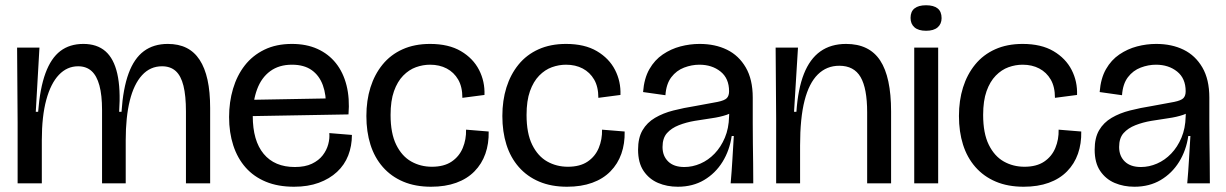

<svg xmlns="http://www.w3.org/2000/svg" viewBox="-20 -697 4660 730"><path d="M47 0V-230L45 -516H130L116 -272H125Q132 -362 153 -419Q174 -476 209.5 -503Q245 -530 297 -530Q349 -530 381 -502Q413 -474 426 -416.5Q439 -359 433 -272H442Q448 -361 469 -418Q490 -475 527 -502.5Q564 -530 618 -530Q659 -530 689 -515Q719 -500 739 -469.5Q759 -439 769 -393.5Q779 -348 779 -286V0H687V-273Q687 -333 677.5 -371Q668 -409 648 -427Q628 -445 596 -445Q551 -445 520 -411Q489 -377 473.5 -314.5Q458 -252 458 -164V0H368V-279Q368 -335 358 -372Q348 -409 328 -427Q308 -445 277 -445Q235 -445 204 -412.5Q173 -380 156 -317.5Q139 -255 139 -164V0Z M1098 13Q1037 13 991 -6Q945 -25 914 -60Q883 -95 867 -144Q851 -193 851 -252Q851 -309 866 -359.5Q881 -410 910.5 -448Q940 -486 985 -508Q1030 -530 1090 -530Q1145 -530 1187 -511Q1229 -492 1257 -457Q1285 -422 1297.5 -372.5Q1310 -323 1305 -262L907 -255V-317L1238 -323L1219 -287Q1221 -336 1207.5 -373Q1194 -410 1165 -430.5Q1136 -451 1090 -451Q1041 -451 1007.5 -426.5Q974 -402 957.5 -357.5Q941 -313 941 -256Q941 -162 982.5 -112Q1024 -62 1101 -62Q1140 -62 1166 -74.5Q1192 -87 1207 -106.5Q1222 -126 1228 -148.5Q1234 -171 1232 -191L1318 -184Q1318 -142 1304 -106Q1290 -70 1261.5 -43.5Q1233 -17 1192 -2Q1151 13 1098 13Z M1619 13Q1559 13 1513 -6.5Q1467 -26 1435.5 -62Q1404 -98 1388.5 -147Q1373 -196 1373 -256Q1373 -315 1388.5 -364.5Q1404 -414 1434.5 -451.5Q1465 -489 1510.5 -509.5Q1556 -530 1615 -530Q1686 -530 1732.5 -502.5Q1779 -475 1801.5 -431Q1824 -387 1822 -336L1738 -325Q1738 -367 1722 -394.5Q1706 -422 1678.5 -436.5Q1651 -451 1615 -451Q1588 -451 1561.5 -441.5Q1535 -432 1513 -409.5Q1491 -387 1478 -350.5Q1465 -314 1465 -260Q1465 -190 1486.5 -146.5Q1508 -103 1543.5 -83Q1579 -63 1622 -63Q1668 -63 1697 -82.5Q1726 -102 1739.5 -134.5Q1753 -167 1752 -204L1838 -197Q1839 -151 1825.5 -112.5Q1812 -74 1784 -45.5Q1756 -17 1714.5 -2Q1673 13 1619 13Z M2136 13Q2076 13 2030 -6.5Q1984 -26 1952.5 -62Q1921 -98 1905.5 -147Q1890 -196 1890 -256Q1890 -315 1905.5 -364.5Q1921 -414 1951.5 -451.5Q1982 -489 2027.5 -509.5Q2073 -530 2132 -530Q2203 -530 2249.5 -502.5Q2296 -475 2318.5 -431Q2341 -387 2339 -336L2255 -325Q2255 -367 2239 -394.5Q2223 -422 2195.5 -436.5Q2168 -451 2132 -451Q2105 -451 2078.5 -441.5Q2052 -432 2030 -409.5Q2008 -387 1995 -350.5Q1982 -314 1982 -260Q1982 -190 2003.5 -146.5Q2025 -103 2060.5 -83Q2096 -63 2139 -63Q2185 -63 2214 -82.5Q2243 -102 2256.5 -134.5Q2270 -167 2269 -204L2355 -197Q2356 -151 2342.5 -112.5Q2329 -74 2301 -45.5Q2273 -17 2231.5 -2Q2190 13 2136 13Z M2557 13Q2516 13 2482 -1.5Q2448 -16 2427 -47Q2406 -78 2406 -128Q2406 -173 2423 -202Q2440 -231 2470.5 -249Q2501 -267 2540.5 -277Q2580 -287 2624 -294Q2681 -304 2708 -309.5Q2735 -315 2743.5 -324Q2752 -333 2752 -350Q2752 -399 2719.5 -425Q2687 -451 2639 -451Q2610 -451 2581 -440Q2552 -429 2532.5 -403.5Q2513 -378 2510 -335L2425 -347Q2429 -399 2449 -434Q2469 -469 2500 -490Q2531 -511 2567 -520.5Q2603 -530 2640 -530Q2699 -530 2744 -508Q2789 -486 2815.5 -440.5Q2842 -395 2842 -326V-228Q2842 -190 2842.5 -152Q2843 -114 2843.5 -76Q2844 -38 2844 0H2758Q2762 -45 2764.5 -88.5Q2767 -132 2770 -180H2762Q2754 -125 2727 -81.5Q2700 -38 2657 -12.5Q2614 13 2557 13ZM2582 -62Q2613 -62 2643 -75Q2673 -88 2697 -113Q2721 -138 2736 -173.5Q2751 -209 2752 -254L2753 -276L2779 -285Q2768 -269 2743 -260.5Q2718 -252 2686 -247.5Q2654 -243 2621.5 -237.5Q2589 -232 2561 -221Q2533 -210 2516 -191Q2499 -172 2499 -138Q2499 -104 2520.5 -83Q2542 -62 2582 -62Z M2931 0V-245L2929 -516H3014L2999 -272H3008Q3014 -359 3036.5 -416Q3059 -473 3099 -501.5Q3139 -530 3197 -530Q3285 -530 3326.5 -467Q3368 -404 3368 -273V0H3277V-270Q3277 -361 3252 -404Q3227 -447 3171 -447Q3123 -447 3089.5 -414Q3056 -381 3039 -314.5Q3022 -248 3022 -144V0Z M3456 0V-516H3547V0ZM3501 -580Q3472 -580 3457 -593Q3442 -606 3442 -629Q3442 -653 3457 -665Q3472 -677 3501 -677Q3530 -677 3545 -665Q3560 -653 3560 -628Q3560 -606 3545 -593Q3530 -580 3501 -580Z M3872 13Q3812 13 3766 -6.5Q3720 -26 3688.5 -62Q3657 -98 3641.5 -147Q3626 -196 3626 -256Q3626 -315 3641.5 -364.5Q3657 -414 3687.5 -451.5Q3718 -489 3763.5 -509.5Q3809 -530 3868 -530Q3939 -530 3985.5 -502.5Q4032 -475 4054.5 -431Q4077 -387 4075 -336L3991 -325Q3991 -367 3975 -394.5Q3959 -422 3931.5 -436.5Q3904 -451 3868 -451Q3841 -451 3814.5 -441.5Q3788 -432 3766 -409.5Q3744 -387 3731 -350.5Q3718 -314 3718 -260Q3718 -190 3739.5 -146.5Q3761 -103 3796.5 -83Q3832 -63 3875 -63Q3921 -63 3950 -82.5Q3979 -102 3992.5 -134.5Q4006 -167 4005 -204L4091 -197Q4092 -151 4078.5 -112.5Q4065 -74 4037 -45.5Q4009 -17 3967.5 -2Q3926 13 3872 13Z M4293 13Q4252 13 4218 -1.5Q4184 -16 4163 -47Q4142 -78 4142 -128Q4142 -173 4159 -202Q4176 -231 4206.5 -249Q4237 -267 4276.5 -277Q4316 -287 4360 -294Q4417 -304 4444 -309.5Q4471 -315 4479.5 -324Q4488 -333 4488 -350Q4488 -399 4455.5 -425Q4423 -451 4375 -451Q4346 -451 4317 -440Q4288 -429 4268.5 -403.5Q4249 -378 4246 -335L4161 -347Q4165 -399 4185 -434Q4205 -469 4236 -490Q4267 -511 4303 -520.5Q4339 -530 4376 -530Q4435 -530 4480 -508Q4525 -486 4551.5 -440.5Q4578 -395 4578 -326V-228Q4578 -190 4578.5 -152Q4579 -114 4579.5 -76Q4580 -38 4580 0H4494Q4498 -45 4500.5 -88.5Q4503 -132 4506 -180H4498Q4490 -125 4463 -81.5Q4436 -38 4393 -12.5Q4350 13 4293 13ZM4318 -62Q4349 -62 4379 -75Q4409 -88 4433 -113Q4457 -138 4472 -173.5Q4487 -209 4488 -254L4489 -276L4515 -285Q4504 -269 4479 -260.5Q4454 -252 4422 -247.5Q4390 -243 4357.5 -237.5Q4325 -232 4297 -221Q4269 -210 4252 -191Q4235 -172 4235 -138Q4235 -104 4256.5 -83Q4278 -62 4318 -62Z"/></svg>

Font: Bricolage Grotesque 96pt ExtraBold 96pt
Style: Regular
Weight: 400
Version: Version 1.001;gftools[0.9.33.dev8+g029e19f]